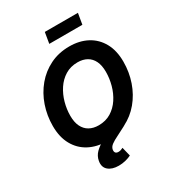

<svg xmlns="http://www.w3.org/2000/svg" viewBox="-258 -1064 1288 1420"><g transform="rotate(-30 385.5 -354.5)"><path d="M346.8 9.8Q260.4 9.8 194.6 -25.3Q128.9 -60.3 92.1 -126.7Q55.2 -193.2 55.2 -287.7Q55.2 -376.7 83.1 -457.8Q111 -538.8 163.5 -601.7Q216 -664.6 289.7 -700.9Q363.3 -737.3 454.6 -737.3Q540.8 -737.3 606.2 -702.4Q671.6 -667.5 708.6 -601Q745.5 -534.6 745.5 -439.8Q745.5 -350.5 717.5 -269.6Q689.5 -188.7 637.1 -125.7Q584.7 -62.8 511.3 -26.5Q437.9 9.8 346.8 9.8ZM352.9 -122.6Q413.1 -122.6 458.6 -150.5Q504.1 -178.5 534.7 -225Q565.3 -271.6 580.6 -327.7Q595.8 -383.7 595.8 -439.7Q595.8 -494.1 578.1 -530.9Q560.4 -567.6 527.3 -586.3Q494.3 -605 448.6 -605Q388.4 -605 342.8 -576.9Q297.1 -548.8 266.4 -502.3Q235.7 -455.7 220.3 -399.9Q204.9 -344 204.9 -288Q204.9 -233.9 222.9 -197Q240.9 -160.1 274 -141.4Q307.2 -122.6 352.9 -122.6ZM332.3 210.3Q275.7 210.3 244 183.1Q212.3 155.9 221 106Q227.8 66.7 256.1 38.6Q284.5 10.6 326.5 -12.3Q368.6 -35.3 417.3 -59.1Q466 -83 514.5 -113.7Q563 -144.4 604.4 -187.5Q645.7 -230.5 672.9 -292.2Q700 -353.8 705.2 -439.8H745.5Q740.4 -343.7 717.4 -274.3Q694.4 -204.8 660 -156.8Q625.7 -108.9 585.6 -76.6Q545.5 -44.4 505.9 -22.9Q466.3 -1.4 432.5 14.9Q398.7 31.1 377.1 47Q355.4 62.9 351.7 84.7Q349.1 101.7 356.5 111.1Q364 120.4 381.2 120.4Q392.4 120.4 402.2 117.1Q412 113.8 420.8 109.1L439.6 185.6Q420.1 195.7 391.4 203Q362.6 210.3 332.3 210.3ZM634.6 -920.5 618.9 -827.4H336.3L351.9 -920.5Z"/></g></svg>

Font: Adwaita Sans
Style: Italic
Weight: 400
Italic angle: -9.39999°
Designer: Rasmus Andersson
Foundry: rsms
Version: Version 4.001;git-9221beed3